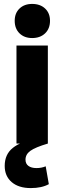

<svg xmlns="http://www.w3.org/2000/svg" viewBox="-20 -732 328 979"><path d="M224 -500V0H64V-500ZM144 -712Q185 -712 210 -688.5Q235 -665 235 -626Q235 -586 210 -562Q185 -538 144 -538Q104 -538 79.5 -562Q55 -586 55 -626Q55 -665 79.5 -688.5Q104 -712 144 -712ZM137 227Q75 227 39.5 196.5Q4 166 4 114Q4 55 45.5 22Q87 -11 159 -22L224 0Q160 19 135 37Q110 55 110 82Q110 103 125 114Q140 125 166 125Q192 125 213 116L229 207Q193 227 137 227Z"/></svg>

Font: Prodigy Sans
Style: Bold
Weight: 700
Designer: Wei Huang
Foundry: Wei Huang
Version: Version 1.003; ttfautohint (v1.8.3)